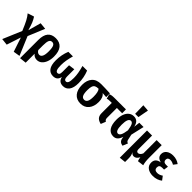

<svg xmlns="http://www.w3.org/2000/svg" viewBox="193 -2167 3728 3728"><g transform="rotate(45 2057.0 -303.0)"><path d="M456 197 320 219 222 -75 126 218 -12 203 152 -184Q99 -313 63 -381Q27 -449 -16 -500L116 -543Q150 -490 172.5 -436.5Q195 -383 225 -277L298 -542L437 -528L295 -186Z M940 -266Q940 -187 916.5 -123Q893 -59 850 -21.5Q807 16 749 16Q677 16 634 -41V205L495 220V-280Q495 -546 714 -546Q825 -546 882.5 -476Q940 -406 940 -266ZM796 -265Q796 -366 776 -405Q756 -444 715 -444Q670 -444 652 -403.5Q634 -363 634 -268V-141Q664 -88 712 -88Q752 -88 774 -131Q796 -174 796 -265Z M1642 -241Q1642 -111 1594 -47.5Q1546 16 1465 16Q1350 16 1328 -97Q1315 -38 1282 -11Q1249 16 1192 16Q1109 16 1062 -47Q1015 -110 1015 -241Q1015 -393 1071 -530H1197Q1174 -449 1162.5 -381.5Q1151 -314 1151 -246Q1151 -161 1166 -124.5Q1181 -88 1213 -88Q1238 -88 1251.5 -106.5Q1265 -125 1265 -176V-355L1392 -372V-176Q1392 -128 1405 -108Q1418 -88 1443 -88Q1474 -88 1490 -122.5Q1506 -157 1506 -247Q1506 -314 1494 -380.5Q1482 -447 1459 -530H1586Q1642 -392 1642 -241Z M2212 -427 2108 -435Q2178 -382 2178 -260Q2178 -133 2115.5 -58.5Q2053 16 1945 16Q1836 16 1774 -57.5Q1712 -131 1712 -265Q1712 -392 1776 -465Q1840 -538 1966 -538Q2062 -538 2212 -530ZM2034 -260Q2034 -389 1994 -438Q1941 -438 1912 -422.5Q1883 -407 1870 -370Q1857 -333 1857 -265Q1857 -170 1878.5 -129Q1900 -88 1945 -88Q1990 -88 2012 -129Q2034 -170 2034 -260Z M2546 -85 2506 16Q2437 1 2403 -37Q2369 -75 2369 -145V-425H2322Q2290 -424 2275.5 -422Q2261 -420 2240 -414L2215 -509Q2240 -521 2267.5 -525.5Q2295 -530 2347 -530H2652L2653 -425H2508V-160Q2508 -129 2516.5 -113Q2525 -97 2546 -85Z M3004 -405 3019 -530H3136L3073 -257L3098 -143Q3103 -120 3115 -107.5Q3127 -95 3147 -90L3103 16Q3014 3 3000 -78L2993 -118Q2972 -52 2937 -18Q2902 16 2846 16Q2760 16 2711 -54Q2662 -124 2662 -261Q2662 -346 2685.5 -410.5Q2709 -475 2753.5 -510.5Q2798 -546 2859 -546Q2918 -546 2953.5 -511Q2989 -476 3004 -405ZM2803 -261Q2803 -168 2821.5 -127.5Q2840 -87 2874 -87Q2906 -87 2929 -127Q2952 -167 2967 -271Q2952 -368 2932 -405.5Q2912 -443 2879 -443Q2803 -443 2803 -261ZM2970 -816 2929 -596H2839L2834 -826Z M3528 16Q3519 -5 3515.5 -22.5Q3512 -40 3507 -71Q3464 9 3405 9Q3381 9 3362.5 -1Q3344 -11 3328 -36Q3346 0 3354 31Q3362 62 3362 110V204L3231 218V-530H3370V-159Q3370 -95 3416 -95Q3438 -95 3458.5 -112Q3479 -129 3495 -165V-530H3634V-182Q3634 -77 3656 0Z M4113 -489 4057 -416Q4030 -432 4006 -439.5Q3982 -447 3955 -447Q3923 -447 3905 -431Q3887 -415 3887 -384Q3887 -354 3905.5 -337Q3924 -320 3958 -320H4016L4002 -227H3952Q3909 -227 3890.5 -209.5Q3872 -192 3872 -156Q3872 -123 3892.5 -104.5Q3913 -86 3953 -86Q3982 -86 4009.5 -95.5Q4037 -105 4068 -126L4127 -48Q4091 -18 4041 -1Q3991 16 3933 16Q3842 16 3785 -26.5Q3728 -69 3728 -146Q3728 -262 3860 -282Q3747 -306 3747 -401Q3747 -467 3799.5 -506.5Q3852 -546 3936 -546Q4038 -546 4113 -489Z"/></g></svg>

Font: Fira Sans Condensed SemiBold
Style: Regular
Weight: 600
Width: 3
Designer: bBox Type GmbH & Carrois Corporate GbR & Edenspiekermann AG
Foundry: bBox Type GmbH & Carrois Corporate GbR & Edenspiekermann AG
Version: Version 4.301